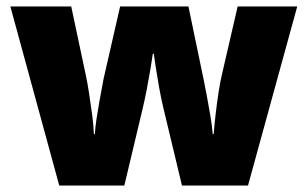

<svg xmlns="http://www.w3.org/2000/svg" viewBox="-20 -573 950 593"><path d="M484 -242Q478 -267 472 -300Q466 -333 461.5 -362.5Q457 -392 455 -407H452Q450 -392 445 -362Q440 -332 433.5 -298Q427 -264 420 -235L364 0H163L12 -553H200L245 -341Q250 -318 255 -285.5Q260 -253 264.5 -219.5Q269 -186 270 -159H273Q274 -179 278 -205Q282 -231 286.5 -257Q291 -283 295 -303Q299 -323 300 -330L351 -553H562L609 -327Q613 -308 618.5 -278.5Q624 -249 629.5 -217Q635 -185 637 -159H640Q642 -186 646 -220.5Q650 -255 655 -287.5Q660 -320 665 -341L714 -553H898L746 0H542Z"/></svg>

Font: Noto Sans Khmer UI Black
Style: Regular
Weight: 900
Designer: Danh Hong and the Monotype Design Team
Foundry: Monotype Imaging Inc.
Version: Version 2.002; ttfautohint (v1.8.4.7-5d5b)